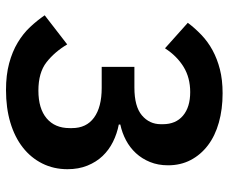

<svg xmlns="http://www.w3.org/2000/svg" viewBox="-81 -669 762 640"><g transform="rotate(90 300.0 -349.0)"><path d="M272 -416Q335 -416 364.5 -441Q394 -466 394 -504V-511Q394 -554 365.5 -578Q337 -602 287 -602Q239 -602 203 -580Q167 -558 141 -518L56 -594Q74 -618 96.5 -639.5Q119 -661 147.5 -676.5Q176 -692 211 -701Q246 -710 291 -710Q344 -710 388.5 -697.5Q433 -685 464.5 -661Q496 -637 513.5 -603.5Q531 -570 531 -528Q531 -495 520 -468Q509 -441 490.5 -421Q472 -401 447.5 -388Q423 -375 395 -369V-364Q426 -358 453 -344.5Q480 -331 500 -310Q520 -289 532 -259.5Q544 -230 544 -193Q544 -147 525 -109Q506 -71 471.5 -44Q437 -17 388.5 -2.5Q340 12 280 12Q230 12 191 1.5Q152 -9 122 -27Q92 -45 70 -68.5Q48 -92 31 -117L128 -192Q153 -150 187.5 -123Q222 -96 282 -96Q342 -96 374.5 -123.5Q407 -151 407 -200V-208Q407 -256 372 -281.5Q337 -307 273 -307H203V-416Z"/></g></svg>

Font: IBM Plex Mono SemiBold
Style: Regular
Weight: 600
Monospace: yes
Designer: Mike Abbink, Paul van der Laan, Pieter van Rosmalen
Foundry: Bold Monday
Version: Version 2.3